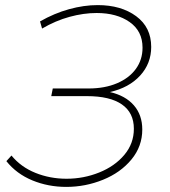

<svg xmlns="http://www.w3.org/2000/svg" viewBox="-20 -727 666 753"><path d="M538 -219Q538 -153 495.5 -101.5Q453 -50 384 -22Q315 6 240 6Q169 6 107 -19.5Q45 -45 5 -95L25 -117Q62 -72 119 -49Q176 -26 241 -26Q308 -26 369 -50.5Q430 -75 467.5 -119.5Q505 -164 505 -222Q505 -285 458 -317.5Q411 -350 321 -350H181L187 -380H327Q391 -380 439 -400.5Q487 -421 513 -457Q539 -493 539 -540Q539 -605 488.5 -640.5Q438 -676 359 -676Q308 -676 253 -661Q198 -646 145 -615L137 -643Q193 -675 251 -691Q309 -707 363 -707Q455 -707 514 -663.5Q573 -620 573 -543Q573 -478 529.5 -430.5Q486 -383 411 -366Q472 -352 505 -314Q538 -276 538 -219Z"/></svg>

Font: Montserrat Alternates ExLight
Style: Italic
Weight: 275
Italic angle: -11.3°
Designer: Julieta Ulanovsky
Foundry: Julieta Ulanovsky
Version: Version 7.200